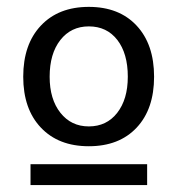

<svg xmlns="http://www.w3.org/2000/svg" viewBox="-20 -762 511 553"><path d="M67.9 -289.1H403.8V-229H67.9ZM235.8 -742.2Q323.2 -742.2 373.5 -688.2Q423.8 -634.3 423.8 -541Q423.8 -447.8 373.5 -394.3Q323.2 -340.8 235.8 -340.8Q148.4 -340.8 97.7 -394.5Q46.9 -448.2 46.9 -541Q46.9 -634.3 97.7 -688.2Q148.4 -742.2 235.8 -742.2ZM235.8 -686Q184.6 -686 153.8 -646.7Q123 -607.4 123 -541Q123 -476.1 154.1 -437Q185.1 -397.9 235.8 -397.9Q287.1 -397.9 317.6 -437Q348.1 -476.1 348.1 -541Q348.1 -607.9 317.9 -647Q287.6 -686 235.8 -686Z"/></svg>

Font: Pangururan
Style: Regular
Weight: 400
Designer: Uli Kozok
Foundry: Michael Everson and Uli Kozok
Version: Version 1.005